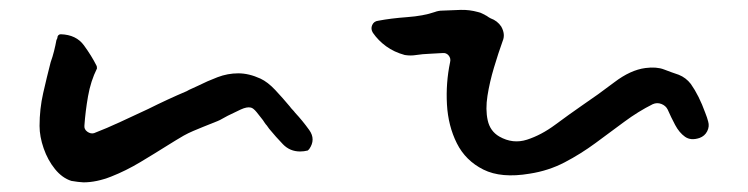

<svg xmlns="http://www.w3.org/2000/svg" viewBox="-20 -440 1550 398"><path d="M328 -139Q301 -122 271 -104Q241 -86 210.5 -74Q180 -62 153 -62Q150 -62 141.5 -63Q133 -64 128 -65Q109 -71 94 -89.5Q79 -108 70.5 -132.5Q62 -157 62 -179Q62 -214 69.5 -247Q77 -280 85 -311Q89 -322 92 -334Q95 -346 97 -357Q97 -358 97.5 -358Q98 -358 98 -359Q99 -361 99 -362Q99 -365 101 -367Q103 -369 106 -369Q138 -368 154 -346Q170 -324 180 -304Q181 -303 181 -298Q168 -272 162.5 -240.5Q157 -209 155 -180Q154 -172 161 -167Q168 -162 175 -164Q201 -174 230 -187.5Q259 -201 287 -214Q307 -224 327.5 -233.5Q348 -243 367 -251Q372 -254 378 -256.5Q384 -259 390 -262Q410 -272 431 -280Q452 -288 474 -288Q496 -288 520 -277Q535 -270 550.5 -253.5Q566 -237 581 -219Q583 -216 586 -213Q589 -210 592 -206Q607 -190 621 -170.5Q635 -151 621 -131L618 -128Q614 -127 610 -126.5Q606 -126 602 -126Q581 -126 566.5 -141Q552 -156 538 -173L533 -180Q531 -182 529 -185Q527 -188 525 -191Q519 -199 512 -207.5Q505 -216 500 -217Q492 -219 479 -213Q466 -207 452 -200Q446 -197 441 -194Q436 -191 431 -189L401 -177Q391 -173 380.5 -168.5Q370 -164 361 -159Q354 -155 345 -149.5Q336 -144 328 -139Z M1448 -188Q1451 -178 1446 -168Q1441 -158 1430 -154Q1412 -148 1400 -156.5Q1388 -165 1379.5 -181Q1371 -197 1364 -213Q1360 -221 1351 -224.5Q1342 -228 1333 -224Q1303 -209 1274 -187.5Q1245 -166 1214.5 -143.5Q1184 -121 1150.5 -103.5Q1117 -86 1078 -80Q1019 -70 982 -88.5Q945 -107 927 -143Q909 -179 906.5 -223.5Q904 -268 913 -311Q915 -319 910 -325Q905 -331 897 -330Q884 -329 870 -328.5Q856 -328 843 -326Q837 -325 831 -325Q825 -325 819 -326Q797 -332 780.5 -344Q764 -356 753 -372Q748 -380 751.5 -388Q755 -396 764 -397Q790 -402 824 -404.5Q858 -407 881 -415Q889 -418 897 -418Q917 -419 935 -419.5Q953 -420 971 -415Q976 -414 980.5 -411.5Q985 -409 989 -407Q993 -404 997 -402Q1011 -397 1019 -385Q1028 -369 1022 -355Q1013 -330 1004 -300Q995 -270 990.5 -241.5Q986 -213 991 -190.5Q996 -168 1015 -157Q1043 -141 1072.5 -150.5Q1102 -160 1131 -181.5Q1160 -203 1186 -221Q1220 -244 1253.5 -269.5Q1287 -295 1318 -299Q1341 -302 1356.5 -296Q1372 -290 1387 -285Q1402 -279 1412 -266Q1429 -242 1442 -206Q1444 -201 1445.5 -196.5Q1447 -192 1448 -188Z"/></svg>

Font: Slackside One
Style: Regular
Weight: 400
Version: Version 1.000